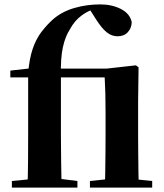

<svg xmlns="http://www.w3.org/2000/svg" viewBox="-20 -853 744 873"><path d="M34 0V-30L146 -41H244L332 -30V0ZM105 0Q107 -59 107.5 -118.5Q108 -178 108 -236V-501H27V-532L160 -547L108 -519Q113 -585 128.5 -630.5Q144 -676 168.5 -708Q193 -740 221 -765Q261 -800 317.5 -816.5Q374 -833 436 -833Q489 -833 530 -812Q571 -791 579 -752Q578 -725 561 -706.5Q544 -688 514 -688Q488 -688 465.5 -706Q443 -724 418 -763L385 -815V-821H414V-813Q383 -806 351 -782.5Q319 -759 298 -720Q277 -688 266 -638.5Q255 -589 257 -508V-236Q257 -178 258 -118.5Q259 -59 260 0ZM389 0V-30L494 -41H564L672 -30V0ZM456 0Q458 -26 458.5 -68Q459 -110 459.5 -156Q460 -202 460 -236V-339Q460 -392 459 -427.5Q458 -463 456 -501H183V-541H464L598 -556L610 -547L608 -391V-236Q608 -202 608.5 -156Q609 -110 609.5 -68Q610 -26 611 0Z"/></svg>

Font: Noto Serif TC ExtraBold
Style: Regular
Weight: 800
Designer: Ryoko NISHIZUKA 西塚涼子 (kana & ideographs); Frank Grießhammer (Latin, Greek & Cyrillic); Wenlong ZHANG 张文龙 (bopomofo); San
Foundry: Adobe
Version: Version 2.002-H1;hotconv 1.1.0;makeotfexe 2.6.0